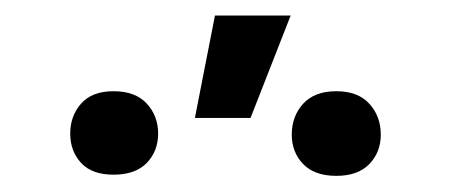

<svg xmlns="http://www.w3.org/2000/svg" viewBox="-20 -838 574 245"><path d="M228.7 -687.5 254.3 -818.2H350.9L299.7 -687.5ZM69.6 -667.6Q69.6 -690 83.5 -705.8Q97.3 -721.6 125 -721.6Q152.7 -721.6 167.3 -705.8Q181.8 -690 181.8 -667.6Q181.8 -645.2 167.3 -630.1Q152.7 -615.1 125 -615.1Q97.3 -615.1 83.5 -630.1Q69.6 -645.2 69.6 -667.6ZM352.3 -666.2Q352.3 -689.6 366.8 -705.6Q381.4 -721.6 409.1 -721.6Q436.8 -721.6 451.3 -705.6Q465.9 -689.6 465.9 -666.2Q465.9 -643.8 451.3 -628.7Q436.8 -613.6 409.1 -613.6Q381.4 -613.6 366.8 -628.7Q352.3 -643.8 352.3 -666.2Z"/></svg>

Font: Interface
Style: Regular
Weight: 400
Designer: Rasmus Andersson
Foundry: rsms
Version: Version 1.8